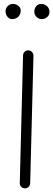

<svg xmlns="http://www.w3.org/2000/svg" viewBox="-20 -954 278 1000"><path d="M109.4 26.9Q98.1 26.9 90.3 18.8Q82.5 10.7 83 -0.5L100.1 -665Q100.1 -676.3 108.2 -684.1Q116.2 -691.9 127.4 -691.9Q138.7 -691.4 146.5 -683.3Q154.3 -675.3 154.3 -664.1L137.2 0.5Q136.7 11.7 128.7 19.5Q120.6 27.3 109.4 26.9ZM237.8 -892.6Q237.8 -875.5 225.6 -865Q213.4 -854.5 197.8 -854.5Q180.7 -854.5 169.7 -866.5Q158.7 -878.4 158.7 -892.1Q158.7 -910.2 168.9 -921.9Q179.2 -933.6 193.8 -933.6Q212.4 -933.6 225.1 -921.6Q237.8 -909.7 237.8 -892.6ZM87.9 -898.9Q87.9 -879.4 75.4 -866.9Q63 -854.5 43.5 -854.5Q28.3 -854.5 18.6 -866.9Q8.8 -879.4 8.8 -894Q8.8 -910.6 20 -922.1Q31.2 -933.6 47.9 -933.6Q63 -933.6 75.4 -923.8Q87.9 -914.1 87.9 -898.9Z"/></svg>

Font: Mikhak-FD Light
Style: Regular
Weight: 300
Designer: Amin Abedi
Version: Version 3.2